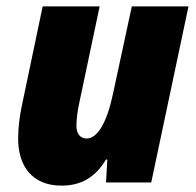

<svg xmlns="http://www.w3.org/2000/svg" viewBox="-20 -573 614 603"><path d="M173 10C235 10 279 -16 313 -72H317L313 0H455L572 -553H394L335 -279C316 -188 286 -138 252 -138C233 -138 220 -152 220 -178C220 -199 224 -228 229 -250L293 -553H114L48 -238C41 -205 37 -169 37 -137C37 -54 79 10 173 10Z"/></svg>

Font: Noto Sans SemiCondensed Black
Style: Italic
Weight: 900
Width: 4
Italic angle: -12°
Designer: Monotype Design Team
Foundry: Monotype Imaging Inc.
Version: Version 2.013